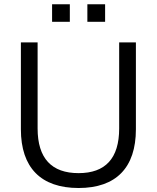

<svg xmlns="http://www.w3.org/2000/svg" viewBox="-20 -895 754 923"><path d="M357.8 8.8C538.2 8.8 633.3 -89.2 633.3 -273.5V-691.2H552.9V-277.5C552.9 -133.3 486.3 -62.7 357.8 -62.7C228.4 -62.7 160.8 -133.3 160.8 -277.5V-691.2H80.4V-273.5C80.4 -89.2 176.5 8.8 357.8 8.8ZM400 -790.2H485.3V-874.5H400ZM230.4 -790.2H315.7V-874.5H230.4Z"/></svg>

Font: LL Pando Sans
Style: Regular
Weight: 400
Designer: Joshua Smith
Foundry: Joshua Smith
Version: Version 1.000;Glyphs 3.2.1 (3258)